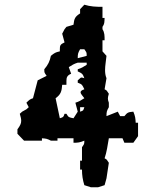

<svg xmlns="http://www.w3.org/2000/svg" viewBox="-20 -703 660 815"><path d="M320 -494H338C347 -480 348 -483 348 -466L310 -456C310 -474 311 -478 320 -494ZM272 -418C286 -427 294 -432 310 -437H348V-428C334 -419 326 -414 310 -409V-400C329 -391 331 -390 338 -371C332 -373 328 -374 326 -374C322 -374 321 -371 310 -362V-352C329 -345 329 -343 338 -324C326 -320 322 -316 322 -311C322 -305 330 -297 338 -286C324 -277 316 -272 300 -267L310 -229L292 -201C273 -205 271 -204 262 -220H254C249 -205 249 -206 234 -201L216 -286C238 -302 242 -315 244 -343H262V-360C262 -374 265 -383 282 -390ZM320 -248H338C333 -233 335 -234 320 -229ZM338 -683 320 -664V-646C298 -632 295 -624 292 -598L262 -589L254 -579L244 -560L254 -523C236 -515 234 -510 234 -494V-485C215 -481 211 -478 196 -466C191 -442 184 -428 168 -409C168 -392 169 -395 178 -381L140 -362L120 -286C107 -282 103 -278 92 -267L102 -248L92 -239L74 -229L64 -220C68 -207 70 -198 70 -190C70 -178 65 -169 54 -154V-135L82 -106H158V-116C176 -115 180 -114 196 -106H224V-116H292V-97C311 -97 319 -98 338 -106C338 -89 337 -92 328 -78V-21H320V17H328C328 41 331 60 338 83L366 92H396L424 83L432 54L442 -12C432 -27 435 -25 424 -31C433 -57 437 -87 442 -116H500L508 -97H546L566 -125V-182H556C555 -201 554 -210 546 -229C524 -227 521 -226 508 -210H490L480 -229L432 -210C432 -228 433 -232 442 -248V-267C439 -275 438 -280 438 -285C438 -290 439 -295 442 -305C432 -320 435 -318 424 -324L432 -371C427 -383 426 -395 426 -406C426 -425 430 -444 432 -466L415 -485V-532H424C424 -551 424 -565 415 -579V-589C424 -602 423 -608 424 -627H415V-674C387 -674 364 -675 338 -683Z"/></svg>

Font: GNUTypewriter
Style: Standard
Weight: 400
Version: Version 001.000